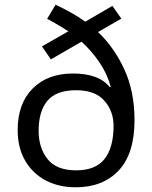

<svg xmlns="http://www.w3.org/2000/svg" viewBox="-20 -785 645 815"><path d="M216 -765Q248 -750 280.5 -732Q313 -714 342 -693L457 -760L495 -706L396 -649Q464 -585 507.5 -491Q551 -397 551 -275Q551 -133 484 -61.5Q417 10 301 10Q229 10 173.5 -19.5Q118 -49 86.5 -103.5Q55 -158 55 -233Q55 -345 118.5 -409Q182 -473 290 -473Q343 -473 382.5 -459Q422 -445 446 -415L450 -417Q434 -474 401 -522Q368 -570 326 -608L196 -533L158 -588L270 -652Q249 -666 226 -679.5Q203 -693 180 -705ZM303 -402Q219 -402 181.5 -357.5Q144 -313 144 -230Q144 -157 182 -109.5Q220 -62 303 -62Q386 -62 424 -110.5Q462 -159 462 -251Q462 -313 423 -357.5Q384 -402 303 -402Z"/></svg>

Font: Noto Sans Tamil Supplement
Style: Regular
Weight: 400
Designer: Ek Type
Foundry: Ek Type
Version: Version 2.001; ttfautohint (v1.8.4.7-5d5b)